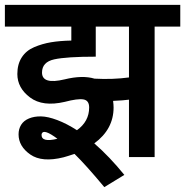

<svg xmlns="http://www.w3.org/2000/svg" viewBox="-47 -642 758 786"><path d="M691 -622V-533H586V1H481V-234Q460 -231 416 -229Q418 -213 418 -202Q418 -113 339 -55Q402 0 462 74L380 124Q306 35 258 -12Q228 -2 213 2Q125 24 77 -9.5Q29 -43 29 -92Q29 -114 39.5 -131Q50 -148 71.5 -157Q93 -166 121 -165.5Q149 -165 187.5 -150.5Q226 -136 268 -109Q318 -145 318 -202Q318 -231 294.5 -235Q271 -239 218 -225Q128 -204 76 -243Q24 -282 24 -339Q24 -379 42 -407Q60 -435 93 -449Q126 -463 162 -469Q198 -475 245 -476V-533H-27V-622ZM123 -90Q123 -58 188 -74Q132 -116 124 -95Q123 -93 123 -90ZM125 -345Q125 -295 217 -317Q290 -335 340 -320Q415 -316 481 -325V-533H345V-410Q225 -410 175 -399Q125 -388 125 -345Z"/></svg>

Font: LT Superior Semi-bold
Style: Regular
Weight: 600
Designer: Daniel Lyons
Foundry: LyonsType
Version: Version 1.0